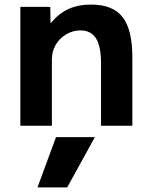

<svg xmlns="http://www.w3.org/2000/svg" viewBox="-20 -550 655 840"><path d="M274 270H144L225 50H395ZM69 0V-520H200L201 -450H203Q238 -492 280.5 -511Q323 -530 379 -530Q474 -530 516.5 -475Q559 -420 559 -300V0H422V-273Q422 -347 400 -382Q378 -417 332 -417Q298 -417 269 -399.5Q240 -382 223.5 -353.5Q207 -325 207 -290V0Z"/></svg>

Font: M PLUS 2
Style: Bold
Weight: 700
Designer: Coji Morishita
Foundry: UNDERFOREST DESIGN
Version: Version 1.001